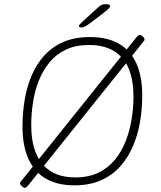

<svg xmlns="http://www.w3.org/2000/svg" viewBox="-20 -884 771 922"><path d="M101 18Q97 18 91 14.5Q85 11 80.5 5.5Q76 0 76 -4Q76 -7 78.5 -10Q81 -13 84 -17L637 -707Q641 -712 644 -714Q647 -716 651 -716Q656 -716 661 -712.5Q666 -709 670 -704Q674 -699 674 -695Q674 -691 672 -688.5Q670 -686 667 -682L114 8Q110 12 107 15Q104 18 101 18ZM337 6Q256 6 200.5 -26Q145 -58 116.5 -121Q88 -184 88 -277Q88 -340 98 -402Q108 -464 131 -519Q154 -574 191.5 -616Q229 -658 283.5 -682Q338 -706 412 -706Q495 -706 550.5 -674.5Q606 -643 634.5 -580.5Q663 -518 663 -425Q663 -362 652.5 -299.5Q642 -237 618.5 -182Q595 -127 557 -84.5Q519 -42 464.5 -18Q410 6 337 6ZM341 -32Q405 -32 452 -54.5Q499 -77 531.5 -116.5Q564 -156 583.5 -206Q603 -256 612 -311Q621 -366 621 -420Q621 -544 566.5 -606Q512 -668 408 -668Q344 -668 297 -646Q250 -624 218 -585Q186 -546 166.5 -497Q147 -448 138.5 -393Q130 -338 130 -283Q130 -160 184 -96Q238 -32 341 -32ZM370 -752Q366 -752 362.5 -753.5Q359 -755 359 -759Q359 -763 364.5 -768.5Q370 -774 380 -784L443 -841Q458 -855 466 -859.5Q474 -864 489 -864Q500 -864 504.5 -861.5Q509 -859 509 -854Q509 -850 501 -842Q493 -834 467 -814L413 -773Q398 -762 388.5 -757Q379 -752 370 -752Z"/></svg>

Font: Asap Thin
Style: Italic
Weight: 250
Italic angle: -6°
Designer: Pablo Cosgaya
Foundry: Omnibus-Type
Version: Version 3.001